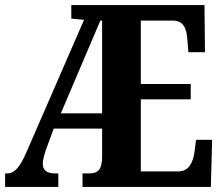

<svg xmlns="http://www.w3.org/2000/svg" viewBox="-20 -734 876 754"><path d="M0 0H209V-53H196C164 -53 148 -65 148 -92C148 -104 153 -123 160 -145L191 -229H381V-120C381 -68 365 -53 330 -53H304V0H808L813 -185H750L744 -138C738 -94 720 -61 681 -61H533V-344H729V-404H533V-653H658C699 -653 713 -626 716 -576L720 -529H785L783 -714H260V-661L310 -656L82 -132C58 -78 37 -53 9 -53H0ZM219 -289 374 -653H381V-289Z"/></svg>

Font: Noto Serif Hebrew ExtraCondensed ExtraBold
Style: Regular
Weight: 800
Width: 2
Designer: Monotype Design Team
Foundry: Monotype Imaging Inc.
Version: Version 2.004